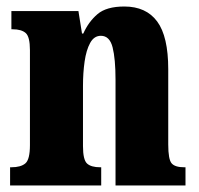

<svg xmlns="http://www.w3.org/2000/svg" viewBox="-20 -570 610 590"><path d="M11 0V-56H15Q44 -56 58 -68Q72 -80 72 -124V-416Q72 -457 59 -468.5Q46 -480 19 -480H15V-536H221L232 -467H236Q252 -503 279.5 -526.5Q307 -550 362 -550Q429 -550 463 -504Q497 -458 497 -357V-126Q497 -80 507.5 -68Q518 -56 546 -56H550V0H335V-325Q335 -389 326 -424.5Q317 -460 290 -460Q269 -460 257 -438Q245 -416 240 -381Q235 -346 235 -306V-121Q235 -79 247.5 -67.5Q260 -56 288 -56H291V0Z"/></svg>

Font: Noto Serif Thai ExtraCondensed Black
Style: Regular
Weight: 900
Width: 2
Designer: Monotype Design Team
Foundry: Monotype Imaging Inc.
Version: Version 2.002; ttfautohint (v1.8.4.7-5d5b)